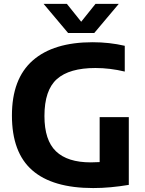

<svg xmlns="http://www.w3.org/2000/svg" viewBox="-20 -969 753 998"><path d="M464.5 8.5Q253.5 8.5 147.8 -83.8Q42 -176 42 -368.5Q42 -559.5 150 -654.5Q258 -749.5 461.5 -749.5Q548.5 -749.5 628.5 -731V-597Q551.5 -615.5 476 -615.5Q340.5 -615.5 275.8 -558Q211 -500.5 211 -366Q211 -240 271 -182.5Q331 -125 452 -125Q475 -125 498 -126.5V-360H649.5V-8Q601.5 0 555.8 4.2Q510 8.5 464.5 8.5ZM334 -797.5 206.5 -949H327.5L402 -856L476.5 -949H597.5L470 -797.5Z"/></svg>

Font: Encode Sans
Style: Bold
Weight: 700
Designer: Multiple Designers
Foundry: Impallari Type
Version: Version 3.002; ttfautohint (v1.8.3) -l 8 -r 50 -G 200 -x 14 